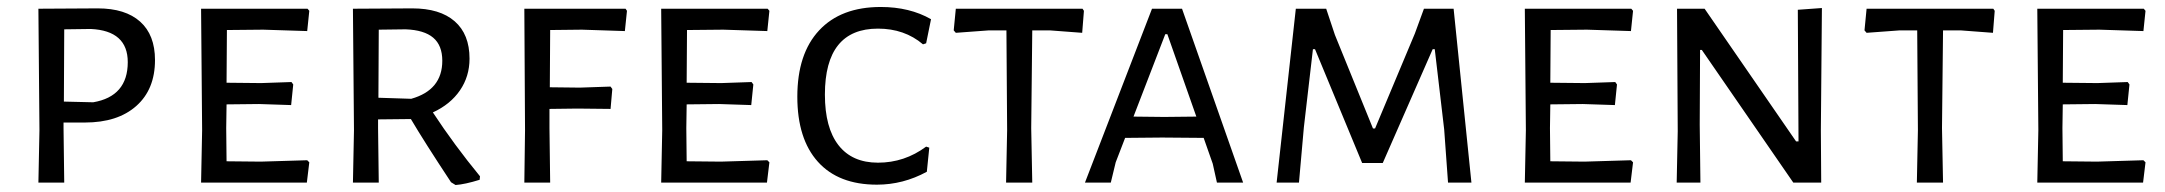

<svg xmlns="http://www.w3.org/2000/svg" viewBox="-20 -523 6201 550"><path d="M381.5 -461C353.2 -486.3 312.7 -499 260 -499L90 -498L93 -150L90 0H164L162 -156V-172H223C285.7 -172 334.8 -187.8 370.5 -219.5C406.2 -251.2 424 -295 424 -351C424 -399 409.8 -435.7 381.5 -461ZM346 -345C346 -279.7 313 -241.3 247 -230L163 -232L164 -439L240 -440C310.7 -436.7 346 -405 346 -345Z M866 -58 860 -64 727 -60 629 -61 628 -156 629 -224 722 -225 814 -222 820 -281 815 -288 728 -285 629 -286 630 -437 734 -438 860 -434 866 -492 861 -498H556L559 -150L556 0H859Z M1355 -18C1305.7 -78 1260.7 -139 1220 -201C1253.3 -216.3 1279.2 -237.3 1297.5 -264C1315.8 -290.7 1325 -321 1325 -355C1325 -401.7 1310.8 -437.3 1282.5 -462C1254.2 -486.7 1213.7 -499 1161 -499L991 -498L994 -150L991 0H1065L1063 -156V-181L1157 -182C1183 -138 1221.3 -77.7 1272 -1L1285 7C1303 5.7 1326 0.7 1354 -8ZM1158 -240 1064 -243 1065 -438 1142 -439C1177.3 -437.7 1203.7 -429.7 1221 -415C1238.3 -400.3 1247 -378.3 1247 -349C1247 -293 1217.3 -256.7 1158 -240Z M1555 -273 1556 -437 1647 -438 1770 -434 1776 -492 1772 -498H1482L1484 -150L1482 0H1556L1554 -156V-211L1634 -212L1729 -211L1734 -268L1729 -275L1641 -272Z M2184 -58 2178 -64 2045 -60 1947 -61 1946 -156 1947 -224 2040 -225 2132 -222 2138 -281 2133 -288 2046 -285 1947 -286 1948 -437 2052 -438 2178 -434 2184 -492 2179 -498H1874L1877 -150L1874 0H2177Z M2647 -468C2606.3 -491.3 2558.3 -503 2503 -503C2427 -503 2368.2 -480.7 2326.5 -436C2284.8 -391.3 2264 -328 2264 -246C2264 -165.3 2283.7 -103.2 2323 -59.5C2362.3 -15.8 2418.7 6 2492 6C2542 6 2589.7 -6.3 2635 -31L2642 -100L2633 -103C2591.7 -72.3 2545.7 -57 2495 -57C2445.7 -57 2408 -73.7 2382 -107C2356 -140.3 2343 -188.7 2343 -252C2343 -378 2393.7 -441 2495 -441C2545.7 -441 2588.7 -426 2624 -396L2633 -399Z M3080 -429 3085 -492 3081 -498H2718L2712 -436L2718 -429L2813 -436H2863L2865 -150L2862 0H2937L2934 -156L2937 -436H2987Z M3466 0H3541L3366 -498H3280L3088 0H3162L3176 -58L3203 -128L3309 -129L3428 -128L3454 -54ZM3324 -425 3407 -189 3315 -188 3227 -189 3318 -425Z M4128 0H4195L4144 -498H4059L4033 -427L3919 -155H3913L3804 -423L3779 -498H3692L3637 0H3701L3715 -158L3741 -382H3747L3882 -56H3941L4084 -382H4090L4117 -152Z M4658 -58 4652 -64 4519 -60 4421 -61 4420 -156 4421 -224 4514 -225 4606 -222 4612 -281 4607 -288 4520 -285 4421 -286 4422 -437 4526 -438 4652 -434 4658 -492 4653 -498H4348L4351 -150L4348 0H4651Z M5197 0 5196 -149 5199 -500 5130 -495 5132 -118H5125L4863 -498H4784L4786 -147L4783 0H4851L4849 -166L4850 -380H4855L5117 0Z M5689 -429 5694 -492 5690 -498H5327L5321 -436L5327 -429L5422 -436H5472L5474 -150L5471 0H5546L5543 -156L5546 -436H5596Z M6126 -58 6120 -64 5987 -60 5889 -61 5888 -156 5889 -224 5982 -225 6074 -222 6080 -281 6075 -288 5988 -285 5889 -286 5890 -437 5994 -438 6120 -434 6126 -492 6121 -498H5816L5819 -150L5816 0H6119Z"/></svg>

Font: Alegreya Sans SC
Style: Regular
Weight: 400
Designer: Juan Pablo del Peral
Foundry: Huerta Tipografica
Version: Version 1.000;PS 001.000;hotconv 1.0.70;makeotf.lib2.5.58329